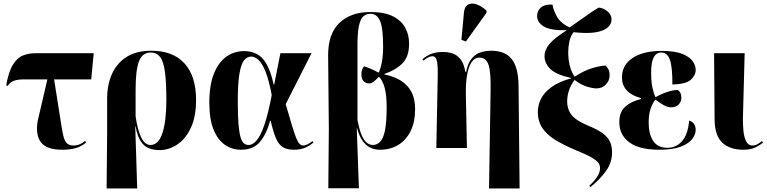

<svg xmlns="http://www.w3.org/2000/svg" viewBox="-20 -837 4339 1086"><path d="M333 10Q245 10 212.5 -31Q180 -72 193 -152L248 -388H116Q79 -388 58.5 -380Q38 -372 23 -351L15 -354Q29 -433 53.5 -472Q78 -511 110.5 -523.5Q143 -536 181 -536H510L496 -388H286L324 -148Q331 -99 338 -69.5Q345 -40 358 -27Q371 -14 395 -14Q416 -14 433.5 -22Q451 -30 461 -40L467 -31Q441 -8 407 1Q373 10 333 10Z M583 229 586 -86V-274Q585 -353 612 -415.5Q639 -478 694.5 -514Q750 -550 837 -550Q958 -550 1023.5 -478.5Q1089 -407 1089 -271Q1089 -177 1059.5 -114Q1030 -51 982.5 -19.5Q935 12 882 12Q849 12 822 1.5Q795 -9 776 -38Q757 -67 747 -122H745L756 229ZM831 -17Q877 -17 899 -85.5Q921 -154 921 -272Q921 -371 913 -430Q905 -489 885.5 -514.5Q866 -540 833 -540Q785 -540 766 -490Q747 -440 747 -328V-179Q758 -101 779 -59Q800 -17 831 -17Z M1342 10Q1294 10 1253.5 -17Q1213 -44 1188.5 -102.5Q1164 -161 1164 -257Q1164 -356 1190 -420.5Q1216 -485 1260.5 -516.5Q1305 -548 1361 -548Q1399 -548 1431 -532.5Q1463 -517 1487 -476Q1511 -435 1528 -359H1531L1566 -536H1742L1596 -248Q1618 -172 1632 -125.5Q1646 -79 1656 -55Q1666 -31 1675 -22.5Q1684 -14 1695 -14Q1707 -14 1720.5 -21Q1734 -28 1748 -39L1753 -31Q1735 -15 1708 -2.5Q1681 10 1642 10Q1605 10 1581 -4Q1557 -18 1541.5 -53.5Q1526 -89 1511 -154H1508Q1487 -78 1450 -34Q1413 10 1342 10ZM1386 -17Q1410 -17 1432.5 -44Q1455 -71 1476 -132.5Q1497 -194 1517 -299Q1501 -384 1482 -431.5Q1463 -479 1442 -498Q1421 -517 1401 -517Q1378 -517 1361 -496.5Q1344 -476 1334.5 -421.5Q1325 -367 1325 -264Q1325 -184 1329 -135Q1333 -86 1341 -60Q1349 -34 1360.5 -25.5Q1372 -17 1386 -17Z M1837 228 1840 -108 1836 -522Q1835 -645 1899.5 -707Q1964 -769 2075 -769Q2155 -769 2203 -744.5Q2251 -720 2272.5 -679.5Q2294 -639 2294 -590Q2294 -515 2254 -476.5Q2214 -438 2154 -419V-416Q2205 -406 2244 -383Q2283 -360 2305.5 -320Q2328 -280 2328 -220Q2328 -148 2303 -96.5Q2278 -45 2233 -17.5Q2188 10 2129 10Q2082 10 2049.5 -19Q2017 -48 2000 -111H1998L2010 228ZM2089 -17Q2112 -17 2130 -35Q2148 -53 2157.5 -99.5Q2167 -146 2167 -233Q2167 -300 2155.5 -341.5Q2144 -383 2123 -403Q2112 -391 2097.5 -378Q2083 -365 2068 -365Q2050 -365 2037 -377.5Q2024 -390 2024 -417Q2024 -426 2027 -438.5Q2030 -451 2039 -462Q2053 -458 2076.5 -448Q2100 -438 2122 -426Q2134 -452 2140.5 -489Q2147 -526 2147 -575Q2147 -679 2129.5 -719Q2112 -759 2075 -759Q2051 -759 2035 -744.5Q2019 -730 2010.5 -692Q2002 -654 2002 -583V-159Q2013 -100 2027 -69.5Q2041 -39 2057 -28Q2073 -17 2089 -17Z M2746 229 2755 -325Q2757 -428 2743.5 -469.5Q2730 -511 2692 -511Q2664 -511 2646.5 -484Q2629 -457 2621.5 -410.5Q2614 -364 2615 -306L2621 0H2448L2456 -410Q2457 -456 2453.5 -479.5Q2450 -503 2443 -511Q2436 -519 2426 -519Q2416 -519 2404 -513.5Q2392 -508 2375 -494L2369 -502Q2394 -523 2421 -533Q2448 -543 2487 -543Q2516 -543 2541.5 -534Q2567 -525 2585.5 -501Q2604 -477 2612 -431H2617Q2626 -478 2646.5 -504Q2667 -530 2696 -540Q2725 -550 2759 -550Q2836 -550 2873.5 -504Q2911 -458 2913 -357L2919 229ZM2615 -602 2590 -612 2604 -764Q2607 -800 2627.5 -811Q2648 -822 2676.5 -812Q2705 -802 2732 -777V-765Z M3320 221 3313 214Q3348 181 3361 158Q3374 135 3374 114Q3374 97 3363.5 83Q3353 69 3323 52Q3293 35 3236 12Q3167 -17 3119.5 -46.5Q3072 -76 3047 -114Q3022 -152 3022 -205Q3022 -241 3039.5 -277Q3057 -313 3098 -343.5Q3139 -374 3210 -394V-396Q3125 -415 3092.5 -447Q3060 -479 3060 -519Q3060 -555 3088 -588.5Q3116 -622 3186 -666Q3093 -664 3055.5 -687.5Q3018 -711 3018 -746Q3018 -777 3040.5 -795.5Q3063 -814 3105 -811Q3109 -782 3129.5 -744Q3150 -706 3202 -682Q3252 -716 3292 -745Q3332 -774 3366 -794Q3393 -792 3416 -773Q3439 -754 3439 -727Q3439 -684 3385 -663.5Q3331 -643 3224 -655Q3207 -633 3200.5 -602.5Q3194 -572 3194 -541Q3194 -500 3203 -465Q3212 -430 3230 -403Q3282 -437 3328 -451Q3374 -465 3405 -466Q3415 -458 3421.5 -444.5Q3428 -431 3428 -410Q3428 -381 3407 -359Q3386 -337 3354 -337Q3333 -337 3299.5 -347Q3266 -357 3230 -385Q3188 -329 3188 -262Q3188 -219 3213 -187Q3238 -155 3305 -127Q3359 -105 3388.5 -83.5Q3418 -62 3430 -36Q3442 -10 3442 25Q3442 84 3406 132.5Q3370 181 3320 221Z M3709 10Q3596 10 3539.5 -32Q3483 -74 3483 -146Q3483 -204 3517 -234Q3551 -264 3606 -277V-282Q3555 -295 3526.5 -324.5Q3498 -354 3498 -399Q3498 -469 3558 -509Q3618 -549 3723 -549Q3797 -549 3838.5 -532.5Q3880 -516 3897.5 -491.5Q3915 -467 3915 -442Q3915 -411 3887.5 -386Q3860 -361 3783 -359Q3784 -455 3769.5 -497.5Q3755 -540 3721 -540Q3692 -540 3677.5 -512.5Q3663 -485 3663 -427Q3663 -375 3670.5 -340.5Q3678 -306 3688 -287Q3718 -305 3753 -316.5Q3788 -328 3814 -328Q3823 -322 3828.5 -311Q3834 -300 3834 -284Q3834 -262 3818.5 -246Q3803 -230 3777 -230Q3755 -230 3732 -243.5Q3709 -257 3687 -274Q3672 -255 3660.5 -223.5Q3649 -192 3649 -143Q3649 -79 3674.5 -40Q3700 -1 3755 -1Q3804 -1 3837.5 -38Q3871 -75 3878 -155Q3898 -149 3906.5 -134.5Q3915 -120 3915 -103Q3915 -77 3895.5 -51Q3876 -25 3831 -7.5Q3786 10 3709 10Z M4185 10Q4109 10 4066 -29.5Q4023 -69 4022 -160L4019 -536H4192L4182 -164Q4182 -133 4185 -98Q4188 -63 4200 -38.5Q4212 -14 4236 -14Q4252 -14 4265.5 -22Q4279 -30 4290 -39L4296 -31Q4279 -16 4252.5 -3Q4226 10 4185 10Z"/></svg>

Font: Noto Serif Display SemiCondensed ExtraBold
Style: Regular
Weight: 800
Width: 4
Designer: Monotype Design Team
Foundry: Monotype Imaging Inc.
Version: Version 2.009